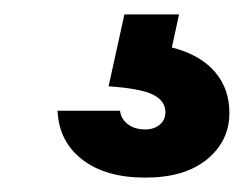

<svg xmlns="http://www.w3.org/2000/svg" viewBox="-20 -32 341 267"><path d="M182 215Q127 215 94.5 190Q62 165 60 122H147Q148 133 157.5 140.5Q167 148 182 148Q194 148 202 141.5Q210 135 210 124Q210 108 192.5 99.5Q175 91 131 88L153 -12H229L219 34Q258 44 278.5 67.5Q299 91 299 125Q299 164 268 189.5Q237 215 182 215Z"/></svg>

Font: Instrument Sans SemiCondensed
Style: Bold
Weight: 700
Width: 4
Designer: Rodrigo Fuenzalida
Foundry: fragTYPE
Version: Version 1.000;gftools[0.9.28]